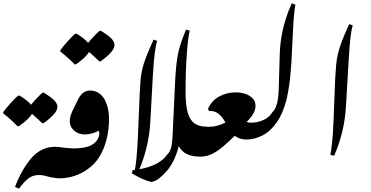

<svg xmlns="http://www.w3.org/2000/svg" viewBox="-94 -1045 2252 1164"><path d="M12 -280Q-5 -298 -19.5 -311Q-34 -324 -47 -335.5Q-60 -347 -74 -357V-366Q-67 -376 -54.5 -391Q-42 -406 -28 -421.5Q-14 -437 -2 -449Q10 -461 16 -465H26Q50 -450 67 -436.5Q84 -423 94 -410Q106 -425 120 -440Q134 -455 146 -467Q158 -479 164 -483H173Q213 -458 233.5 -438Q254 -418 254 -397Q254 -376 231.5 -351Q209 -326 170 -298H162Q143 -316 128 -330Q113 -344 100 -355Q82 -323 21 -280Z M21 99 -3 88Q19 30 45.5 -15Q72 -60 101 -92Q130 -123 164.5 -139Q199 -155 240 -155Q254 -155 272 -152.5Q290 -150 308.5 -148Q327 -146 339 -146Q358 -146 366 -133.5Q374 -121 374 -98Q374 -62 356 -32Q338 -2 309 15.5Q280 33 247 33Q221 33 193.5 24.5Q166 16 143 16Q104 16 77 37.5Q50 59 21 99Z M358 -655Q341 -673 326.5 -686Q312 -699 299 -710.5Q286 -722 272 -732V-741Q279 -751 291.5 -766Q304 -781 318 -796.5Q332 -812 344 -824Q356 -836 362 -840H372Q396 -825 413 -811.5Q430 -798 440 -785Q452 -800 466 -815Q480 -830 492 -842Q504 -854 510 -858H519Q559 -833 579.5 -813Q600 -793 600 -772Q600 -751 577.5 -726Q555 -701 516 -673H508Q489 -691 474 -705Q459 -719 446 -730Q428 -698 367 -655Z M267 36Q234 36 223 27Q212 17 212 -13Q212 -49 230 -79Q248 -109 277.5 -127Q307 -145 339 -145Q395 -145 429.5 -153.5Q464 -162 484 -183Q508 -207 508 -235Q508 -244 504 -254Q496 -247 482 -242Q468 -237 452 -233.5Q436 -230 419 -230Q396 -230 375.5 -240Q355 -250 342 -268Q329 -286 329 -309Q329 -328 335 -346.5Q341 -365 351 -385L382 -447Q395 -472 412.5 -484Q430 -496 452 -496Q482 -496 504 -481.5Q526 -467 539.5 -443Q553 -419 560 -388.5Q567 -358 567 -326Q567 -259 552 -200Q537 -141 509 -95.5Q481 -50 441 -22Q402 7 357 21.5Q312 36 267 36Z M746 -7 723 -13Q728 -34 733 -83Q738 -132 742 -214L753 -476Q755 -523 758 -558.5Q761 -594 769 -628Q777 -662 793.5 -703.5Q810 -745 837 -805L859 -797Q851 -776 844.5 -726Q838 -676 833 -592L817 -302Q813 -230 795.5 -155.5Q778 -81 746 -7Z M825 58Q808 55 785 46Q762 37 741 26Q720 15 705 6L710 -13Q743 -16 782 -25.5Q821 -35 857 -54Q893 -73 917 -104Q932 -120 938.5 -135Q945 -150 948 -173.5Q951 -197 953 -238L967 -539Q970 -601 974.5 -645.5Q979 -690 986.5 -724.5Q994 -759 1005.5 -792Q1017 -825 1034 -866L1056 -859Q1051 -838 1046.5 -802Q1042 -766 1038.5 -717.5Q1035 -669 1033 -611Q1031 -553 1031 -487Q1031 -409 1044 -363Q1057 -317 1085 -297Q1113 -277 1159 -277Q1183 -277 1193 -257.5Q1203 -238 1203 -207Q1203 -168 1189 -143.5Q1175 -119 1154 -107.5Q1133 -96 1110 -96Q1072 -96 1040 -110.5Q1008 -125 990 -159Q976 -107 957 -69Q938 -31 915 -6Q894 18 872 35.5Q850 53 825 58Z M1118 -95Q1096 -95 1085 -112.5Q1074 -130 1074 -167Q1074 -206 1088 -230Q1102 -254 1123.5 -265Q1145 -276 1167 -276Q1197 -276 1223 -283Q1249 -290 1273 -302Q1252 -339 1230.5 -355.5Q1209 -372 1184 -372H1173L1167 -385Q1189 -435 1234.5 -460Q1280 -485 1334 -485Q1367 -485 1394.5 -475.5Q1422 -466 1438.5 -448Q1455 -430 1455 -403Q1455 -379 1441 -355Q1427 -331 1401 -306Q1406 -304 1412.5 -302.5Q1419 -301 1429 -301Q1444 -301 1450.5 -289Q1457 -277 1457 -262Q1457 -229 1441 -214Q1428 -199 1399 -199Q1380 -199 1362.5 -204.5Q1345 -210 1329 -222Q1249 -142 1202 -117Q1180 -105 1159.5 -100Q1139 -95 1118 -95Z M1399 -199Q1388 -199 1379 -209.5Q1370 -220 1370 -241Q1370 -272 1388.5 -286.5Q1407 -301 1426 -301Q1465 -301 1501 -316.5Q1537 -332 1557 -364Q1572 -380 1580 -400.5Q1588 -421 1591.5 -448.5Q1595 -476 1596 -510L1602 -718Q1604 -782 1616.5 -844.5Q1629 -907 1652 -970Q1657 -983 1663 -997Q1669 -1011 1675 -1025L1697 -1017Q1692 -991 1688.5 -953.5Q1685 -916 1682 -857Q1678 -782 1675.5 -722.5Q1673 -663 1669 -621Q1666 -572 1659 -526.5Q1652 -481 1643 -440Q1632 -399 1617.5 -365Q1603 -331 1585 -305Q1546 -249 1497.5 -224Q1449 -199 1399 -199Z M1932 -101 1909 -106Q1913 -128 1919 -179Q1925 -230 1928 -312L1938 -567Q1941 -616 1944 -652Q1947 -688 1955.5 -722.5Q1964 -757 1980 -798.5Q1996 -840 2023 -899L2045 -891Q2037 -870 2031 -819.5Q2025 -769 2020 -683L2003 -396Q1999 -324 1981.5 -249.5Q1964 -175 1932 -101Z"/></svg>

Font: Noto Nastaliq Urdu Medium
Style: Regular
Weight: 500
Designer: Monotype Design Team (Patrick Giasson: type design, Kamal Mansour: OpenType code, Glenda Bellarosa). Updated by Simon Co
Foundry: Monotype Imaging Inc., Simon Cozens
Version: Version 3.007